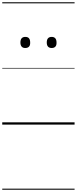

<svg xmlns="http://www.w3.org/2000/svg" viewBox="-20 -1111 685 1712"><path d="M205 -683Q184 -683 173 -695.5Q162 -708 162 -732Q162 -757 173 -769.5Q184 -782 206 -782Q228 -782 238.5 -769.5Q249 -757 249 -732Q250 -707 238.5 -695Q227 -683 205 -683ZM441 -683Q419 -683 408 -695.5Q397 -708 397 -732Q397 -757 408 -769.5Q419 -782 441 -782Q462 -782 473 -769.5Q484 -757 484 -732Q485 -707 473.5 -695Q462 -683 441 -683ZM0 571H645V581H0ZM0 -20H645V0H0ZM0 -505H645V-500H0ZM0 -1091H645V-1081H0Z"/></svg>

Font: Playwrite PT Guides
Style: Regular
Weight: 400
Designer: Veronika Burian, José Scaglione
Foundry: TypeTogether
Version: Version 1.003